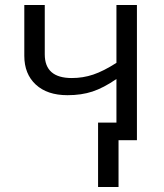

<svg xmlns="http://www.w3.org/2000/svg" viewBox="-20 -555 648 760"><path d="M157.2 -535.2V-339.8Q157.2 -246.1 264.2 -246.1Q308.6 -246.1 349.1 -259.8Q389.6 -273.4 440.9 -306.2V-535.2H522V0H449.2V185.1H368.2V-69.8H440.9V-242.2Q389.6 -207 345.9 -192.6Q302.2 -178.2 247.1 -178.2Q167 -178.2 121.6 -220.2Q76.2 -262.2 76.2 -334V-535.2Z"/></svg>

Font: OpenSans-Regular
Style: Regular
Weight: 400
Foundry: Ascender Corporation
Version: Version 1.10